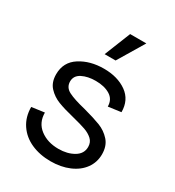

<svg xmlns="http://www.w3.org/2000/svg" viewBox="-180 -834 868 955"><g transform="rotate(30 254.0 -357.0)"><path d="M40 -170 113 -180Q113 -122 155.5 -89.5Q198 -57 261 -57Q312 -57 348.5 -78.5Q385 -100 385 -139Q385 -166 367 -182.5Q349 -199 322 -208.5Q295 -218 247 -230Q189 -244 153 -258Q117 -272 91.5 -299.5Q66 -327 66 -373Q66 -443 123 -479.5Q180 -516 259 -516Q338 -516 390 -479Q442 -442 442 -372L369 -362Q369 -403 336.5 -423Q304 -443 254 -443Q208 -443 176 -426.5Q144 -410 144 -377Q144 -343 176 -326.5Q208 -310 275 -294Q335 -278 372.5 -263.5Q410 -249 436.5 -219.5Q463 -190 463 -142Q463 -96 437 -60Q411 -24 364 -4Q317 16 258 16Q196 16 146.5 -6Q97 -28 68.5 -70.5Q40 -113 40 -170ZM378 -730 288 -580H225L285 -730Z"/></g></svg>

Font: MedMera Sans
Style: Regular
Weight: 400
Designer: Kasper Nordkvist
Foundry: UNCUT.wtf
Version: Version 1.300